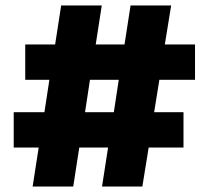

<svg xmlns="http://www.w3.org/2000/svg" viewBox="-20 -680 761 700"><path d="M561 -389 542 -271H649V-142H522L499 0H352L374 -142H269L247 0H99L121 -142H30V-271H142L160 -389H72V-518H181L203 -660H351L329 -518H434L456 -660H604L581 -518H691V-389ZM413 -389H308L290 -271H395Z"/></svg>

Font: Work Sans Black
Style: Regular
Weight: 900
Designer: Wei Huang
Foundry: Wei Huang
Version: Version 1.500